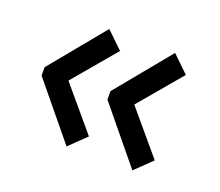

<svg xmlns="http://www.w3.org/2000/svg" viewBox="-79 -596 726 633"><g transform="rotate(20 284.0 -280.0)"><path d="M48.8 -294.9 206.1 -486.3 264.2 -430.2 137.7 -280.3 264.2 -130.4 206.1 -74.2 48.8 -265.6ZM279.8 -294.9 437 -486.3 495.1 -430.2 368.7 -280.3 495.1 -130.4 437 -74.2 279.8 -265.6Z"/></g></svg>

Font: Proza Libre
Style: Regular
Weight: 400
Designer: Jasper de Waard
Foundry: Jasper de Waard
Version: Version 1.001; ttfautohint (v1.4.1.8-43bc)